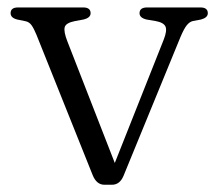

<svg xmlns="http://www.w3.org/2000/svg" viewBox="-20 -487 586 516"><path d="M281 9.5H260.5Q239.5 9.5 229 -16.5L78 -393.5Q71 -410.5 64.8 -419.2Q58.5 -428 48.5 -430L26.5 -434.5Q8.5 -439 8.5 -451.5Q8.5 -467 28.5 -467H203.5Q223.5 -467 223.5 -451.5Q223.5 -439 204 -434.5L182 -430.5Q156.5 -425.5 153.8 -413.5Q151 -401.5 161 -376L288.5 -49L420 -380.5Q429.5 -404.5 424.8 -415.5Q420 -426.5 398 -430.5L374 -434.5Q355 -439 355 -451.5Q355 -467 375.5 -467H518.5Q538.5 -467 538.5 -451.5Q538.5 -439.5 520 -434.5L498.5 -430.5Q489.5 -428.5 482 -419.2Q474.5 -410 465 -387.5L312 -14.5Q302 9.5 281 9.5Z"/></svg>

Font: Fraunces 9pt Soft Light
Style: Regular
Weight: 300
Version: Version 1.000;[0bf87f6ff]